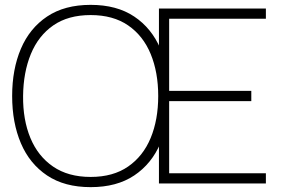

<svg xmlns="http://www.w3.org/2000/svg" viewBox="-20 -755 1164 790"><path d="M353 15Q245.5 15 173.8 -33Q102 -81 66 -165.5Q30 -250 30 -360Q30 -470 66 -554.5Q102 -639 173.8 -687Q245.5 -735 353 -735Q460.5 -735 532.2 -687Q604 -639 640 -554.5Q676 -470 676 -360Q676 -250 640 -165.5Q604 -81 532.2 -33Q460.5 15 353 15ZM353 -27Q445.5 -27 507.2 -69.8Q569 -112.5 600 -187.5Q631 -262.5 631 -360Q631 -457.5 600 -532.8Q569 -608 507.2 -650.5Q445.5 -693 353 -693Q260.5 -693 199.2 -650.5Q138 -608 107 -532.8Q76 -457.5 75 -360Q74 -262.5 105 -187.5Q136 -112.5 198.2 -69.8Q260.5 -27 353 -27ZM634 0V-720H1074V-678H676V-381H1014V-339H676V-42H1074V0Z"/></svg>

Font: Manrope ExtraLight ExtraLight
Style: Regular
Weight: 250
Version: Version 4.501